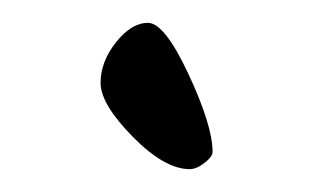

<svg xmlns="http://www.w3.org/2000/svg" viewBox="-20 -398 277 168"><path d="M146 -250Q124 -250 96 -278.5Q68 -307 68 -325.5Q68 -344 81.5 -361Q95 -378 109.5 -378Q124 -378 145 -333Q166 -288 166 -265Q166 -261 159 -255.5Q152 -250 146 -250Z"/></svg>

Font: Kalam Light
Style: Regular
Weight: 300
Version: Version 2.001;PS 1.0;hotconv 1.0.79;makeotf.lib2.5.61930; tt